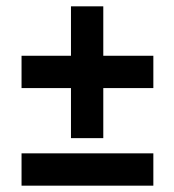

<svg xmlns="http://www.w3.org/2000/svg" viewBox="-20 -662 550 606"><path d="M48 -384H204V-226H306V-384H464V-486H306V-642H204V-486H48ZM48 -76H464V-178H48Z"/></svg>

Font: Exo
Style: Demi Bold
Weight: 600
Designer: Natanael Gama
Version: Version 1.00